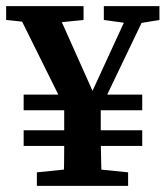

<svg xmlns="http://www.w3.org/2000/svg" viewBox="-26 -605 539 625"><path d="M51 -130V-181H437V-130ZM51 -246V-297H437V-246ZM222 -57H263L391 -44V0H94V-44ZM108 -528 -6 -540V-585H246V-540L127 -528ZM399 -528 312 -540V-585H493V-540L420 -528ZM183 -175V-281H302V-175Q302 -133 303 -96Q304 -59 305 0H180Q182 -39 182.5 -67.5Q183 -96 183 -121.5Q183 -147 183 -175ZM287 -222H201L21 -585H152L286 -285H264L402 -585H461Z"/></svg>

Font: Lisu Bosa Black
Style: Regular
Weight: 900
Designer: David Morse, Annie Olsen, Victor Gaultney, Frank Grießhammer (Latin)
Foundry: SIL International
Version: Version 2.000